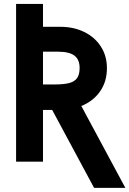

<svg xmlns="http://www.w3.org/2000/svg" viewBox="-20 -798 640 949"><path d="M59.5 -778.5H192.5V-665.5H279Q343.5 -665.5 395.8 -640.2Q448 -615 478.2 -568.5Q508.5 -522 508.5 -461Q508.5 -395 474.8 -346.5Q441 -298 382 -274L599.5 130.5H445L238 -254.5H192.5V1H59.5ZM373.5 -462Q373.5 -503.5 348 -523Q322.5 -542.5 267 -542.5H192.5V-380.5H248Q295 -380.5 321.8 -387.5Q348.5 -394.5 361 -412Q373.5 -429.5 373.5 -462Z"/></svg>

Font: JuliaMono ExtraBold
Style: Regular
Weight: 800
Monospace: yes
Designer: cormullion
Foundry: corm
Version: Version 0.055; ttfautohint (v1.8.4)